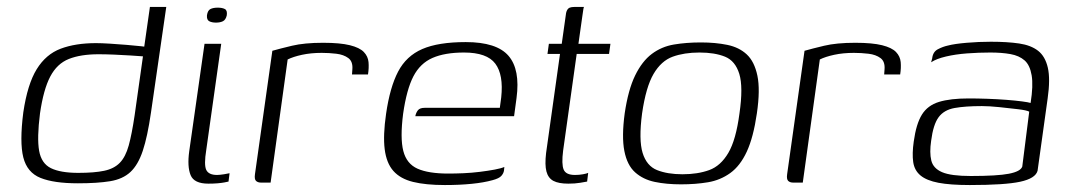

<svg xmlns="http://www.w3.org/2000/svg" viewBox="-20 -525 3082 552"><path d="M204 2Q135 2 96.5 -13.5Q58 -29 47 -72.5Q36 -116 47 -202Q59 -283 85.5 -326Q112 -369 154.5 -385Q197 -401 256 -401Q272 -401 296 -399.5Q320 -398 344 -396Q368 -394 386.5 -392Q405 -390 410 -388L393 -379L411 -505H458L414 -201Q404 -132 390.5 -91.5Q377 -51 355 -30.5Q333 -10 296.5 -4Q260 2 204 2ZM205 -28Q251 -28 279.5 -34Q308 -40 324.5 -57Q341 -74 350 -106.5Q359 -139 367 -193L391 -363Q378 -364 355 -365.5Q332 -367 307.5 -368Q283 -369 263 -369Q212 -369 178 -355.5Q144 -342 124.5 -305Q105 -268 95 -199Q86 -128 92.5 -91.5Q99 -55 126.5 -41.5Q154 -28 205 -28Z M579 3Q538 3 528 -21.5Q518 -46 524 -90L568 -399H616L573 -94Q566 -51 573 -36.5Q580 -22 604 -22Q611 -22 624 -24Q637 -26 640 -27L637 -3Q633 -2 625 -0.5Q617 1 605.5 2Q594 3 579 3ZM601 -460Q589 -460 581.5 -464Q574 -468 575 -481Q577 -495 585 -499Q593 -503 606 -503Q619 -503 626.5 -499Q634 -495 632 -481Q629 -468 621 -464Q613 -460 601 -460Z M758 0H731Q721 0 716 -5Q711 -10 713 -24L763 -379Q784 -385 819.5 -393.5Q855 -402 909 -402Q958 -402 986 -395Q1014 -388 1026 -375.5Q1038 -363 1039.5 -346.5Q1041 -330 1038 -311H992L993 -325Q995 -348 981.5 -358Q968 -368 947 -370.5Q926 -373 905 -373Q874 -373 848.5 -367.5Q823 -362 807 -354Z M1259 7Q1204 7 1167.5 -2Q1131 -11 1111 -33.5Q1091 -56 1086 -96Q1081 -136 1090 -198Q1101 -274 1124.5 -319Q1148 -364 1194 -384Q1240 -404 1319 -404Q1408 -404 1442 -364.5Q1476 -325 1465 -243L1458 -191H1174Q1176 -201 1181.5 -208Q1187 -215 1201 -215H1417L1421 -245Q1428 -310 1404 -342Q1380 -374 1314 -374Q1259 -374 1223.5 -358.5Q1188 -343 1168.5 -305.5Q1149 -268 1139 -198Q1130 -128 1139.5 -91Q1149 -54 1180.5 -40Q1212 -26 1269 -26Q1289 -26 1312.5 -27Q1336 -28 1360 -31Q1384 -34 1402.5 -37.5Q1421 -41 1430 -45L1429 -35Q1428 -27 1421.5 -19.5Q1415 -12 1396 -7Q1371 0 1336 3.5Q1301 7 1259 7Z M1614 3Q1586 3 1571 -5Q1556 -13 1551 -32Q1546 -51 1550 -85L1590 -370H1554L1558 -399H1595L1606 -477Q1607 -489 1610 -495Q1613 -501 1618 -503Q1623 -505 1631 -505H1659Q1658 -504 1657 -497.5Q1656 -491 1654 -477L1643 -399H1735L1731 -370H1638L1599 -92Q1594 -53 1600.5 -37.5Q1607 -22 1633 -22Q1645 -22 1656 -24Q1667 -26 1671 -28L1668 -3Q1663 -2 1648 0.5Q1633 3 1614 3Z M1938 5Q1896 5 1862.5 -2Q1829 -9 1806 -29.5Q1783 -50 1775 -91Q1767 -132 1776 -199Q1786 -267 1806 -308Q1826 -349 1854 -370Q1882 -391 1917.5 -397Q1953 -403 1995 -403Q2037 -403 2071 -396Q2105 -389 2127 -368.5Q2149 -348 2157.5 -307.5Q2166 -267 2156 -199Q2146 -130 2127 -89Q2108 -48 2079.5 -27.5Q2051 -7 2015.5 -1Q1980 5 1938 5ZM1942 -24Q1986 -24 2019 -36Q2052 -48 2074 -85.5Q2096 -123 2106 -199Q2117 -275 2105.5 -312.5Q2094 -350 2064.5 -362Q2035 -374 1991 -374Q1947 -374 1914 -362Q1881 -350 1859 -312.5Q1837 -275 1826 -199Q1816 -123 1827.5 -85.5Q1839 -48 1869 -36Q1899 -24 1942 -24Z M2288 0H2261Q2251 0 2246 -5Q2241 -10 2243 -24L2293 -379Q2314 -385 2349.5 -393.5Q2385 -402 2439 -402Q2488 -402 2516 -395Q2544 -388 2556 -375.5Q2568 -363 2569.5 -346.5Q2571 -330 2568 -311H2522L2523 -325Q2525 -348 2511.5 -358Q2498 -368 2477 -370.5Q2456 -373 2435 -373Q2404 -373 2378.5 -367.5Q2353 -362 2337 -354Z M2768 7Q2712 7 2678 0.5Q2644 -6 2626.5 -20.5Q2609 -35 2605.5 -59Q2602 -83 2607 -118Q2614 -169 2630.5 -195.5Q2647 -222 2679.5 -232Q2712 -242 2765 -242Q2790 -242 2818.5 -241Q2847 -240 2873 -238Q2899 -236 2918 -233.5Q2937 -231 2943 -229Q2951 -279 2946 -308.5Q2941 -338 2925.5 -351.5Q2910 -365 2885 -369.5Q2860 -374 2827 -374Q2794 -374 2760.5 -371.5Q2727 -369 2699.5 -362.5Q2672 -356 2657 -346L2660 -357Q2662 -376 2676.5 -383.5Q2691 -391 2705 -394Q2724 -399 2759 -402Q2794 -405 2829 -405Q2876 -405 2910 -400Q2944 -395 2964.5 -379Q2985 -363 2992.5 -330.5Q3000 -298 2992 -242L2963 -34Q2957 -12 2913 -2.5Q2869 7 2768 7ZM2771 -19Q2847 -19 2880.5 -25.5Q2914 -32 2919 -46L2939 -204Q2932 -208 2907 -211Q2882 -214 2853 -217Q2824 -220 2803 -220Q2755 -220 2724.5 -214.5Q2694 -209 2678.5 -188Q2663 -167 2657 -120Q2652 -86 2657.5 -63.5Q2663 -41 2688.5 -30Q2714 -19 2771 -19Z"/></svg>

Font: Genos Light
Style: Italic
Weight: 300
Italic angle: -8°
Designer: Robert E. Leuschke
Foundry: Robert E. Leuschke
Version: Version 1.010